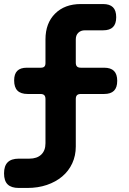

<svg xmlns="http://www.w3.org/2000/svg" viewBox="-20 -750 640 950"><path d="M355 -260V-25Q355 20 337.5 58Q320 96 288 123Q256 150 212 165Q168 180 115 180H73Q36 180 18 162.5Q0 145 0 108Q0 71 18 53Q36 35 73 35H125Q163 35 184 15Q205 -5 205 -41V-260Q205 -273 199 -279Q193 -285 180 -285H117Q83 -285 66.5 -301.5Q50 -318 50 -352Q50 -384 65.5 -399.5Q81 -415 113 -415H182Q194 -415 199.5 -420.5Q205 -426 205 -438V-555Q205 -635 252.5 -682.5Q300 -730 380 -730H490Q523 -730 539 -714Q555 -698 555 -665Q555 -632 539 -616Q523 -600 490 -600H400Q380 -600 367.5 -588Q355 -576 355 -555V-440Q355 -427 361 -421Q367 -415 380 -415H495Q528 -415 544 -399Q560 -383 560 -350Q560 -317 544 -301Q528 -285 495 -285H380Q367 -285 361 -279Q355 -273 355 -260Z"/></svg>

Font: Maple Mono NL ExtraBold
Style: Regular
Weight: 800
Monospace: yes
Designer: subframe7536
Version: Version 7.000